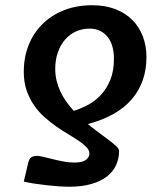

<svg xmlns="http://www.w3.org/2000/svg" viewBox="-20 -707 579 733"><path d="M87.9 -86.4Q91.8 -101.6 99.6 -106.7Q107.4 -111.8 122.1 -111.8Q130.4 -111.8 146.5 -107.9Q162.6 -104 182.4 -99.1Q202.1 -94.2 223.4 -90.3Q244.6 -86.4 263.7 -86.4Q294.9 -86.4 308.1 -96.7Q321.3 -106.9 321.3 -121.1Q321.3 -133.3 310.5 -144.8Q299.8 -156.2 282.2 -168.2Q264.6 -180.2 242.2 -193.6Q219.7 -207 196 -223.4Q172.4 -239.7 149.9 -259.8Q127.4 -279.8 109.9 -305.2Q92.3 -330.6 81.5 -362.1Q70.8 -393.6 70.8 -433.1Q70.8 -487.8 89.1 -534.2Q107.4 -580.6 141.4 -614.5Q175.3 -648.4 223.6 -667.7Q272 -687 332 -687Q381.8 -687 420.4 -672.1Q459 -657.2 485.4 -630.6Q511.7 -604 525.4 -567.9Q539.1 -531.7 539.1 -489.3Q539.1 -393.6 483.4 -328.4Q427.7 -263.2 315.4 -233.4Q337.9 -214.8 359.4 -199.2Q380.9 -183.6 397.5 -170.9Q414.1 -158.2 424.3 -148.4Q434.6 -138.7 434.6 -131.3Q434.6 -101.1 422.9 -75.9Q411.1 -50.8 387.5 -32.7Q363.8 -14.6 328.1 -4.4Q292.5 5.9 244.6 5.9Q227.1 5.9 204.6 4.4Q182.1 2.9 158.4 0.2Q134.8 -2.4 112.1 -5.9Q89.4 -9.3 70.8 -13.7ZM190.9 -443.8Q190.9 -419.9 196.3 -398.2Q201.7 -376.5 211.2 -356.4Q220.7 -336.4 233.6 -318.4Q246.6 -300.3 261.7 -283.7Q289.6 -292.5 316.9 -307.1Q344.2 -321.8 366 -345.5Q387.7 -369.1 401.4 -402.8Q415 -436.5 415 -482.9Q415 -506.3 409.7 -527.1Q404.3 -547.9 392.8 -563.5Q381.3 -579.1 363.8 -588.4Q346.2 -597.7 321.8 -597.7Q293.9 -597.7 270 -586.9Q246.1 -576.2 228.5 -555.9Q210.9 -535.6 200.9 -507.3Q190.9 -479 190.9 -443.8Z"/></svg>

Font: Carlito
Style: Bold Italic
Weight: 700
Italic angle: -7°
Designer: Lukasz Dziedzic
Foundry: tyPoland Lukasz Dziedzic
Version: Version 1.104